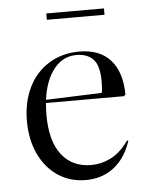

<svg xmlns="http://www.w3.org/2000/svg" viewBox="-46 -614 516 663"><g transform="rotate(-5 211.5 -282.5)"><path d="M379 -114 383 -112 379 -101Q359 -48 319.5 -19Q280 10 225 10Q171 10 129 -18Q87 -46 63.5 -96Q40 -146 40 -211Q40 -276 65 -327Q90 -378 136 -406Q182 -434 241 -434Q311 -434 348.5 -392.5Q386 -351 387 -272L381 -267H111Q109 -241 109 -226Q109 -135 146 -87.5Q183 -40 249 -40Q283 -40 314.5 -55.5Q346 -71 370 -102ZM112 -278 306 -285Q309 -297 309 -325Q309 -379 288.5 -401Q268 -423 230 -423Q183 -423 152 -384Q121 -345 112 -278ZM339 -553V-575H139V-553Z"/></g></svg>

Font: Libre Caslon Display
Style: Regular
Weight: 400
Designer: Pablo Impallari, Rodrigo Fuenzalida
Foundry: Pablo Impallari, Rodrigo Fuenzalida
Version: Version 1.100; ttfautohint (v1.6) -l 8 -r 50 -G 200 -x 14 -D